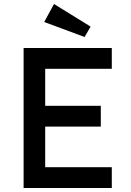

<svg xmlns="http://www.w3.org/2000/svg" viewBox="-20 -940 654 960"><path d="M98 0V-700H539V-596H206V-411H484V-307H206V-104H539V0ZM403 -755 201 -830 250 -920 433 -807Z"/></svg>

Font: Mach
Style: Regular
Weight: 400
Version: Version 1.002